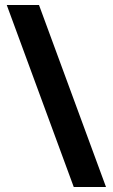

<svg xmlns="http://www.w3.org/2000/svg" viewBox="-20 -741 451 768"><path d="M136 -721H7L275 7H404Z"/></svg>

Font: Noto Sans Khmer SemiCondensed
Style: Bold
Weight: 700
Width: 4
Designer: Danh Hong and the Monotype Design Team
Foundry: Monotype Imaging Inc.
Version: Version 2.004